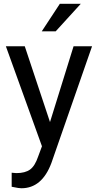

<svg xmlns="http://www.w3.org/2000/svg" viewBox="-20 -770 513 1003"><path d="M241.2 -132.3 364.3 -528.3H460.9L248.5 81.5Q199.2 213.4 91.8 213.4L74.7 211.9L41 205.6V132.3L65.4 134.3Q111.3 134.3 137 115.7Q162.6 97.2 179.2 47.9L199.2 -5.9L10.7 -528.3H109.4ZM292.5 -750H401.9L271 -606.4H198.2Z"/></svg>

Font: Roboto
Style: Regular
Weight: 400
Designer: Google
Version: Version 2.001047; 2015